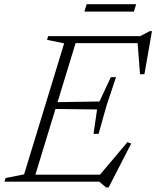

<svg xmlns="http://www.w3.org/2000/svg" viewBox="-44 -844 726 892"><path d="M254 -642.5 174.5 -659 179.5 -676H317L110.5 0H-23.5L-18 -17L68 -34ZM594.5 -655.5 615.5 -643.5H266L277 -676H607L652 -699.5H662L627 -499.5L606.5 -499ZM449 27 417.5 0H70L81 -32.5H448L409.5 -19.5L548 -183.5L565.5 -177L460.5 27ZM414 -222H390.5L407 -335.5L189 -338L199 -369L418 -372.5L471 -485.5H495L451 -353.5ZM348 -790 358.5 -824.5H588.5L578 -790Z"/></svg>

Font: Newsreader 16pt 16pt Light
Style: Italic
Weight: 300
Italic angle: -17°
Version: Version 1.003